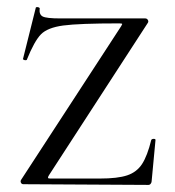

<svg xmlns="http://www.w3.org/2000/svg" viewBox="-20 -520 493 542"><path d="M325 -452Q325 -454 317 -454Q203 -454 158.5 -448Q114 -442 95.5 -423Q77 -404 56 -352Q56 -350 52 -350Q49 -350 46.5 -351.5Q44 -353 45 -354L81 -498Q81 -500 85 -500Q88 -500 90.5 -498.5Q93 -497 92 -496Q90 -479 100.5 -473.5Q111 -468 150 -468H390Q395 -468 397.5 -463.5Q400 -459 397 -455L118 -25Q115 -20 115.5 -18Q116 -16 122 -16H262Q312 -16 339 -25Q366 -34 381 -57Q396 -80 407 -125Q409 -128 414 -128Q419 -128 419 -125L408 -8Q408 -5 405.5 -1.5Q403 2 399 2L46 0Q41 0 39 -4.5Q37 -9 40 -13L322 -446Z"/></svg>

Font: Cormorant SC
Style: Regular
Weight: 400
Designer: Christian Thalmann (Catharsis Fonts)
Foundry: Catharsis Fonts
Version: Version 4.000